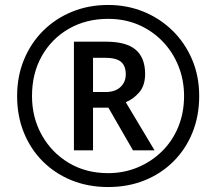

<svg xmlns="http://www.w3.org/2000/svg" viewBox="-20 -744 872 774"><path d="M416 10Q336 10 269 -17Q202 -44 152.5 -93.5Q103 -143 76 -210Q49 -277 49 -357Q49 -436 76.5 -503Q104 -570 153.5 -619.5Q203 -669 270 -696.5Q337 -724 416 -724Q492 -724 558.5 -697Q625 -670 675.5 -620.5Q726 -571 754.5 -504Q783 -437 783 -357Q783 -277 756 -210Q729 -143 679.5 -93.5Q630 -44 563 -17Q496 10 416 10ZM416 -46Q479 -46 534.5 -69Q590 -92 632.5 -133.5Q675 -175 698.5 -232Q722 -289 722 -357Q722 -421 699.5 -477.5Q677 -534 635.5 -577Q594 -620 538.5 -644Q483 -668 416 -668Q327 -668 257.5 -628Q188 -588 148.5 -518Q109 -448 109 -357Q109 -270 148.5 -199.5Q188 -129 257 -87.5Q326 -46 416 -46ZM278 -138V-576H407Q489 -576 527 -543.5Q565 -511 565 -446Q565 -399 541 -371.5Q517 -344 487 -332L603 -138H516L417 -310H355V-138ZM405 -373Q444 -373 465.5 -393Q487 -413 487 -444Q487 -479 467.5 -495Q448 -511 404 -511H355V-373Z"/></svg>

Font: Noto Sans Ethiopic Medium
Style: Regular
Weight: 500
Designer: Monotype Design Team
Foundry: Monotype Imaging Inc.
Version: Version 2.102; ttfautohint (v1.8.4.7-5d5b)